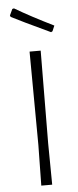

<svg xmlns="http://www.w3.org/2000/svg" viewBox="-58 -881 371 912"><g transform="rotate(-5 127.5 -425.0)"><path d="M45 -850Q121 -805 229 -752L218 -726L211 -722Q70 -788 26 -811L23 -818L37 -848ZM154 -639 151 -197 153 0H101L104 -194L101 -639Z"/></g></svg>

Font: Alegreya Sans SC Light
Style: Regular
Weight: 300
Designer: Juan Pablo del Peral
Foundry: Huerta Tipografica
Version: Version 2.007